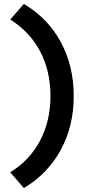

<svg xmlns="http://www.w3.org/2000/svg" viewBox="-20 -732 453 974"><path d="M354 -245Q354 -92 288 29Q222 150 101 222Q84 202 66.5 182Q49 162 32 142Q131 81 183.5 -19Q236 -119 236 -245Q236 -371 184 -470.5Q132 -570 32 -633Q49 -653 66.5 -672.5Q84 -692 101 -712Q223 -640 288.5 -518.5Q354 -397 354 -245Z"/></svg>

Font: Rosa Sans SemiBold
Style: Regular
Weight: 600
Designer: Pentagram / MCKL
Foundry: Pentagram / MCKL
Version: Version 1.005;September 16, 2019;FontCreator 11.5.0.2425 64-